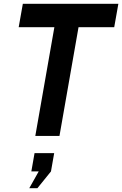

<svg xmlns="http://www.w3.org/2000/svg" viewBox="-20 -720 647 1017"><path d="M268 -576H79L101 -700H607L585 -576H396L295 0H167ZM135 277 185 188H146L163 91H267L250 188L178 277Z"/></svg>

Font: Cabin
Style: Bold Italic
Weight: 700
Italic angle: -7°
Designer: Pablo Impallari
Foundry: Pablo Impallari. http://www.impallari.com Igino Marini. http://www.ikern.com
Version: Version 2.200